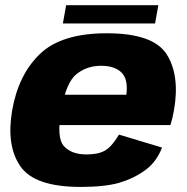

<svg xmlns="http://www.w3.org/2000/svg" viewBox="-20 -730 738 756"><path d="M297.5 6 320 -122Q261.5 -122 231.8 -154.5Q202 -187 221 -296Q240 -405 281 -438Q322 -471 378 -471Q434.5 -471 461.2 -441.5Q488 -412 475 -340.5L484.5 -357H214.5L193.5 -237.5H651Q659.5 -263.5 665 -296Q689 -432.5 636.5 -515.8Q584 -599 400.5 -599Q222 -599 137.2 -517.5Q52.5 -436 28 -296Q4 -157.5 59.8 -75.8Q115.5 6 297.5 6ZM320 -122 297.5 6Q393 6 449 -10.2Q505 -26.5 550.5 -59Q596 -91.5 618 -149L448.5 -200Q432.5 -173.5 416 -155.5Q399.5 -137.5 377.2 -129.8Q355 -122 320 -122ZM227.5 -637.5H590.5L603.5 -709.5H240.5Z"/></svg>

Font: Anybody UltraCondensed Thin ExtraBold
Style: Italic
Weight: 800
Italic angle: -10°
Version: Version 1.111